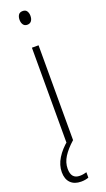

<svg xmlns="http://www.w3.org/2000/svg" viewBox="-181 -756 556 1005"><g transform="rotate(-20 97.0 -254.0)"><path d="M99 -726Q115 -726 122 -715Q129 -704 129 -689Q129 -671 121 -660.5Q113 -650 98 -650Q83 -650 75.5 -661Q68 -672 68 -688Q68 -704 75 -715Q82 -726 99 -726ZM116 -529V0H79V-529ZM38 131Q38 187 86 187Q97 187 107.5 185Q118 183 124 181V211Q117 214 106 216Q95 218 82 218Q45 218 24 197Q3 176 3 137Q3 98 26 60.5Q49 23 90 -10L115 0Q78 33 58 64.5Q38 96 38 131Z"/></g></svg>

Font: Noto Sans Sinhala Condensed ExtraLight
Style: Regular
Weight: 200
Width: 3
Designer: Jelle Bosma - Monotype Design Team
Foundry: Monotype Imaging Inc.
Version: Version 2.006; ttfautohint (v1.8.4.7-5d5b)